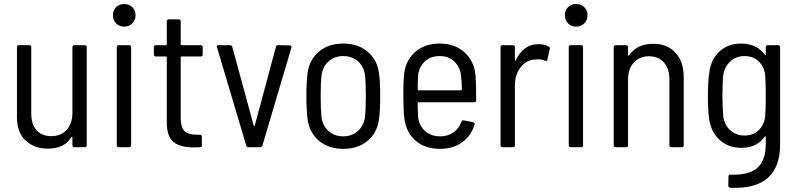

<svg xmlns="http://www.w3.org/2000/svg" viewBox="-20 -730 3949 952"><path d="M349 -506H400Q410 -506 410 -496V-10Q410 0 400 0H349Q339 0 339 -10V-49Q339 -52 337.5 -52Q336 -52 334 -50Q299 7 218 7Q150 7 107 -33Q64 -73 64 -149V-496Q64 -506 74 -506H125Q135 -506 135 -496V-167Q135 -114 161 -84.5Q187 -55 234 -55Q283 -55 311 -86.5Q339 -118 339 -171V-496Q339 -506 349 -506Z M540 -654Q540 -679 555.5 -694.5Q571 -710 596 -710Q620 -710 636 -694.5Q652 -679 652 -654Q652 -630 636 -614Q620 -598 596 -598Q571 -598 555.5 -614Q540 -630 540 -654ZM559 -10V-496Q559 -506 569 -506H620Q630 -506 630 -496V-10Q630 0 620 0H569Q559 0 559 -10Z M975 -450H880Q876 -450 876 -446V-146Q876 -99 894.5 -80.5Q913 -62 954 -62H971Q981 -62 981 -52V-10Q981 0 971 0L940 1Q875 1 841 -25.5Q807 -52 807 -124V-446Q807 -450 803 -450H753Q743 -450 743 -460V-496Q743 -506 753 -506H803Q807 -506 807 -510V-624Q807 -634 817 -634H866Q876 -634 876 -624V-510Q876 -506 880 -506H975Q985 -506 985 -496V-460Q985 -450 975 -450Z M1201 -8 1056 -495 1055 -498Q1055 -506 1065 -506H1121Q1130 -506 1132 -497L1238 -107Q1239 -105 1240.5 -105Q1242 -105 1243 -107L1348 -497Q1350 -506 1359 -506L1416 -505Q1421 -505 1423.5 -502Q1426 -499 1425 -494L1281 -8Q1278 0 1270 0H1212Q1204 0 1201 -8Z M1505 -138Q1499 -188 1499 -254Q1499 -320 1505 -368Q1514 -434 1561.5 -474Q1609 -514 1682 -514Q1755 -514 1802.5 -474Q1850 -434 1859 -368Q1865 -328 1865 -254Q1865 -178 1859 -138Q1850 -71 1802.5 -31.5Q1755 8 1682 8Q1609 8 1562 -31.5Q1515 -71 1505 -138ZM1790 -151Q1794 -188 1794 -253Q1794 -319 1790 -355Q1785 -399 1755.5 -425.5Q1726 -452 1682 -452Q1638 -452 1609 -425.5Q1580 -399 1574 -355Q1570 -319 1570 -253Q1570 -187 1574 -151Q1579 -107 1608.5 -80.5Q1638 -54 1682 -54Q1725 -54 1754.5 -80.5Q1784 -107 1790 -151Z M2268 -126Q2271 -135 2280 -133L2326 -124Q2331 -123 2332.5 -119.5Q2334 -116 2333 -112Q2316 -56 2271 -24Q2226 8 2162 8Q2089 8 2043 -30.5Q1997 -69 1986 -135Q1982 -160 1981 -194Q1980 -228 1980 -250.5Q1980 -273 1980 -282Q1980 -333 1984 -365Q1992 -432 2039.5 -473Q2087 -514 2159 -514Q2236 -514 2284 -470Q2332 -426 2338 -354Q2341 -321 2341 -233Q2341 -223 2331 -223H2055Q2051 -223 2051 -219Q2051 -188 2053 -150Q2058 -107 2087.5 -80.5Q2117 -54 2163 -54Q2201 -54 2228.5 -73.5Q2256 -93 2268 -126ZM2053 -356Q2051 -314 2051 -286Q2051 -282 2055 -282H2266Q2270 -282 2270 -286Q2270 -315 2266 -355Q2261 -398 2232.5 -425Q2204 -452 2160 -452Q2115 -452 2086.5 -425.5Q2058 -399 2053 -356Z M2701 -499Q2708 -496 2706 -487L2694 -435Q2693 -425 2682 -429Q2666 -436 2647 -436L2635 -435Q2591 -434 2562 -397Q2533 -360 2533 -307V-10Q2533 0 2523 0H2472Q2462 0 2462 -10V-496Q2462 -506 2472 -506H2523Q2533 -506 2533 -496V-431Q2533 -428 2534.5 -428Q2536 -428 2537 -430Q2554 -468 2582.5 -489.5Q2611 -511 2650 -511Q2680 -511 2701 -499Z M2781 -654Q2781 -679 2796.5 -694.5Q2812 -710 2837 -710Q2861 -710 2877 -694.5Q2893 -679 2893 -654Q2893 -630 2877 -614Q2861 -598 2837 -598Q2812 -598 2796.5 -614Q2781 -630 2781 -654ZM2800 -10V-496Q2800 -506 2810 -506H2861Q2871 -506 2871 -496V-10Q2871 0 2861 0H2810Q2800 0 2800 -10Z M3370 -347V-10Q3370 0 3360 0H3309Q3299 0 3299 -10V-337Q3299 -389 3272 -420Q3245 -451 3198 -451Q3151 -451 3122.5 -419.5Q3094 -388 3094 -335V-10Q3094 0 3084 0H3033Q3023 0 3023 -10V-496Q3023 -506 3033 -506H3084Q3094 -506 3094 -496V-457Q3094 -455 3095.5 -454Q3097 -453 3099 -455Q3138 -513 3219 -513Q3289 -513 3329.5 -468.5Q3370 -424 3370 -347Z M3787 -506H3838Q3848 -506 3848 -496V-14Q3848 212 3601 201Q3591 200 3591 190L3592 145Q3592 140 3595 137.5Q3598 135 3602 136Q3696 139 3736.5 101.5Q3777 64 3777 -18V-51Q3777 -53 3775.5 -54Q3774 -55 3772 -53Q3733 3 3656 3Q3592 3 3549 -35.5Q3506 -74 3496 -140Q3490 -184 3490 -253Q3490 -328 3497 -371Q3505 -436 3547.5 -475Q3590 -514 3654 -514Q3732 -514 3772 -459Q3774 -457 3775.5 -457.5Q3777 -458 3777 -460V-496Q3777 -506 3787 -506ZM3777 -254Q3777 -314 3774 -356Q3770 -398 3742.5 -425Q3715 -452 3672 -452Q3629 -452 3600.5 -425Q3572 -398 3566 -356Q3562 -320 3562 -254Q3562 -204 3566 -154Q3571 -112 3600 -85Q3629 -58 3672 -58Q3715 -58 3742.5 -85Q3770 -112 3774 -154Q3777 -193 3777 -254Z"/></svg>

Font: Barlow Semi Condensed
Style: Regular
Weight: 400
Width: 4
Designer: Jeremy Tribby
Foundry: Tribby Type
Version: Version 1.408;December 10, 2018;FontCreator 11.5.0.2430 64-b